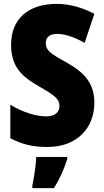

<svg xmlns="http://www.w3.org/2000/svg" viewBox="-20 -744 531 985"><path d="M464 -217C464 -317 413 -372 322 -423C233 -472 215 -487 215 -524C215 -550 232 -570 273 -570C313 -570 361 -554 414 -524L464 -673C403 -705 339 -724 270 -724C123 -724 37 -645 37 -515C37 -398 94 -350 185 -298C267 -251 285 -233 285 -200C285 -169 263 -147 217 -147C163 -147 95 -169 33 -207V-35C96 -2 150 10 223 10C377 10 464 -89 464 -217ZM325 72V61H166C165 100 154 171 146 207V221H257C287 173 308 125 325 72Z"/></svg>

Font: Noto Sans Devanagari Condensed Black
Style: Regular
Weight: 900
Width: 3
Designer: Jelle Bosma - Monotype Design Team
Foundry: Monotype Imaging Inc.
Version: Version 2.004